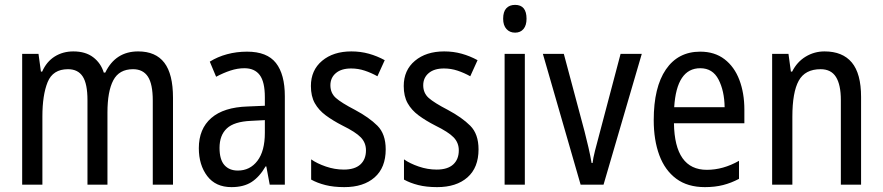

<svg xmlns="http://www.w3.org/2000/svg" viewBox="-20 -758 3623 788"><path d="M547 -547Q619 -547 654.5 -500.5Q690 -454 690 -357V0H607V-345Q607 -413 587 -443.5Q567 -474 526 -474Q469 -474 445 -428.5Q421 -383 421 -296V0H339V-347Q339 -414 319.5 -444Q300 -474 259 -474Q197 -474 175.5 -421Q154 -368 154 -280V0H71V-537H138L148 -464H153Q171 -505 204.5 -526Q238 -547 281 -547Q331 -547 362.5 -523Q394 -499 406 -460H412Q454 -547 547 -547Z M994 -546Q1076 -546 1112.5 -499.5Q1149 -453 1149 -363V0H1087L1073 -75H1070Q1045 -32 1012.5 -11Q980 10 930 10Q865 10 830.5 -35.5Q796 -81 796 -150Q796 -229 847 -273.5Q898 -318 997 -321L1067 -324V-359Q1067 -422 1046 -450Q1025 -478 983 -478Q955 -478 926 -468.5Q897 -459 867 -443L841 -505Q873 -525 912 -535.5Q951 -546 994 -546ZM1010 -262Q941 -259 911 -231Q881 -203 881 -151Q881 -103 901 -80.5Q921 -58 956 -58Q1006 -58 1036.5 -98Q1067 -138 1067 -213V-265Z M1563 -145Q1563 -70 1517.5 -30Q1472 10 1393 10Q1349 10 1315.5 1.5Q1282 -7 1257 -21V-104Q1281 -87 1317.5 -74.5Q1354 -62 1391 -62Q1436 -62 1459 -83Q1482 -104 1482 -141Q1482 -172 1461 -194Q1440 -216 1385 -243Q1346 -263 1317 -284.5Q1288 -306 1272 -334.5Q1256 -363 1256 -405Q1256 -470 1302 -508.5Q1348 -547 1422 -547Q1460 -547 1494 -537.5Q1528 -528 1559 -511L1529 -445Q1504 -459 1477 -468Q1450 -477 1421 -477Q1381 -477 1358.5 -458Q1336 -439 1336 -408Q1336 -376 1358.5 -356Q1381 -336 1437 -307Q1495 -276 1529 -242Q1563 -208 1563 -145Z M1944 -145Q1944 -70 1898.5 -30Q1853 10 1774 10Q1730 10 1696.5 1.5Q1663 -7 1638 -21V-104Q1662 -87 1698.5 -74.5Q1735 -62 1772 -62Q1817 -62 1840 -83Q1863 -104 1863 -141Q1863 -172 1842 -194Q1821 -216 1766 -243Q1727 -263 1698 -284.5Q1669 -306 1653 -334.5Q1637 -363 1637 -405Q1637 -470 1683 -508.5Q1729 -547 1803 -547Q1841 -547 1875 -537.5Q1909 -528 1940 -511L1910 -445Q1885 -459 1858 -468Q1831 -477 1802 -477Q1762 -477 1739.5 -458Q1717 -439 1717 -408Q1717 -376 1739.5 -356Q1762 -336 1818 -307Q1876 -276 1910 -242Q1944 -208 1944 -145Z M2094 -738Q2141 -738 2141 -681Q2141 -654 2128.5 -639Q2116 -624 2094 -624Q2072 -624 2058.5 -639Q2045 -654 2045 -681Q2045 -710 2058 -724Q2071 -738 2094 -738ZM2134 -537V0H2051V-537Z M2363 0 2208 -537H2294L2379 -219Q2387 -188 2395 -153.5Q2403 -119 2408 -89H2412Q2414 -108 2422 -139.5Q2430 -171 2439 -204L2527 -537H2614L2457 0Z M2854 -546Q2913 -546 2953.5 -515Q2994 -484 3014.5 -430Q3035 -376 3035 -308V-252H2746Q2749 -61 2881 -61Q2948 -61 3013 -98V-24Q2981 -7 2947.5 1.5Q2914 10 2873 10Q2802 10 2755.5 -24.5Q2709 -59 2686 -121Q2663 -183 2663 -265Q2663 -400 2713 -473Q2763 -546 2854 -546ZM2854 -478Q2757 -478 2747 -318H2954Q2953 -385 2929 -431.5Q2905 -478 2854 -478Z M3364 -547Q3438 -547 3476 -501.5Q3514 -456 3514 -360V0H3431V-347Q3431 -410 3411 -442Q3391 -474 3348 -474Q3284 -474 3258 -426.5Q3232 -379 3232 -279V0H3149V-537H3216L3226 -464H3231Q3251 -504 3286.5 -525.5Q3322 -547 3364 -547Z"/></svg>

Font: Noto Sans Tamil Condensed
Style: Regular
Weight: 400
Width: 3
Designer: Jelle Bosma - Monotype Design Team
Foundry: Monotype Imaging Inc.
Version: Version 2.004; ttfautohint (v1.8.4.7-5d5b)